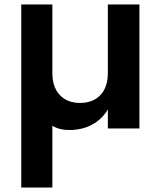

<svg xmlns="http://www.w3.org/2000/svg" viewBox="-20 -574 718 858"><path d="M603 -554V0H462V-85Q436 -41 391.5 -17Q347 7 289 7Q245 7 214 -12V264H75V-554H214V-249Q214 -184 247.5 -149Q281 -114 338 -114Q395 -114 428.5 -149Q462 -184 462 -249V-554Z"/></svg>

Font: MSTAGE SemiBold
Style: Regular
Weight: 600
Designer: Ninad Kale (Devanagari), Jonny Pinhorn (Latin)
Foundry: Indian Type Foundry
Version: 4.004